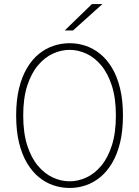

<svg xmlns="http://www.w3.org/2000/svg" viewBox="-20 -920 690 951"><path d="M325 11Q284 11 245 -2Q206 -15 172.5 -42.5Q139 -70 113.8 -112.5Q88.5 -155 74.2 -213.5Q60 -272 60 -348Q60 -423.5 74.2 -482Q88.5 -540.5 113.8 -583Q139 -625.5 172.5 -652.8Q206 -680 245 -693Q284 -706 325 -706Q366 -706 404.5 -693Q443 -680 476.5 -652.8Q510 -625.5 535.2 -583Q560.5 -540.5 574.8 -482Q589 -423.5 589 -348Q589 -272 574.8 -213.5Q560.5 -155 535.2 -112.5Q510 -70 476.5 -42.5Q443 -15 404.5 -2Q366 11 325 11ZM325 -22Q367 -22 407.8 -40.8Q448.5 -59.5 481.5 -99Q514.5 -138.5 534.2 -200.2Q554 -262 554 -348Q554 -433.5 534.2 -495Q514.5 -556.5 481.5 -596Q448.5 -635.5 407.8 -654.2Q367 -673 325 -673Q282.5 -673 241.8 -654.2Q201 -635.5 167.8 -596Q134.5 -556.5 114.8 -495Q95 -433.5 95 -348Q95 -262 114.8 -200.2Q134.5 -138.5 167.8 -99Q201 -59.5 241.8 -40.8Q282.5 -22 325 -22ZM341.5 -769H300.5L435.5 -900H487.5Z"/></svg>

Font: Trispace Thin Thin
Style: Regular
Weight: 250
Version: Version 1.210